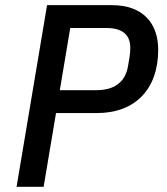

<svg xmlns="http://www.w3.org/2000/svg" viewBox="-20 -718 640 738"><path d="M147.7 0 195.3 -283.4H352.3C500 -283.4 588.1 -375.4 588.1 -527C588.1 -627.8 529.8 -698.2 410.5 -698.2H160.9L43.7 0ZM209.9 -371.4 250 -610.4H388.8C449.2 -610.4 480.8 -585.6 480.8 -534.1C480.8 -521.7 479.8 -508.9 478 -498.9L472.3 -465.2C462.4 -405.2 423.3 -371.4 350.5 -371.4Z"/></svg>

Font: Margiela Mono Italic Medium It
Style: Regular
Weight: 500
Designer: Mike Abbink, Paul van der Laan, Pieter van Rosmalen
Foundry: Bold Monday
Version: Version 2.003 2021